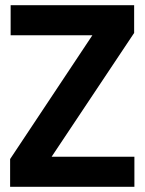

<svg xmlns="http://www.w3.org/2000/svg" viewBox="-20 -720 557 740"><path d="M19 0V-107L336 -584H21V-700H497V-593L179 -116H498V0Z"/></svg>

Font: DM Sans 36pt ExtraBold
Style: Regular
Weight: 800
Designer: Colophon Foundry, Jonny Pinhorn
Foundry: Colophon Foundry
Version: Version 4.004;gftools[0.9.30]